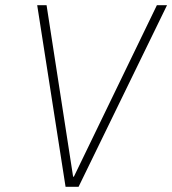

<svg xmlns="http://www.w3.org/2000/svg" viewBox="-20 -718 662 738"><path d="M232 0 123 -698H159L261 -39H264L583 -698H622L282 0Z"/></svg>

Font: IBM Plex Mono ExtraLight
Style: Italic
Weight: 200
Italic angle: -9°
Monospace: yes
Designer: Mike Abbink, Paul van der Laan, Pieter van Rosmalen
Foundry: Bold Monday
Version: Version 2.3